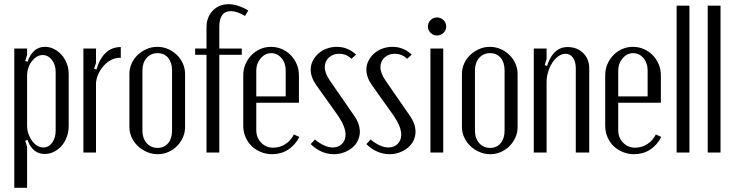

<svg xmlns="http://www.w3.org/2000/svg" viewBox="-20 -726 3490 914"><path d="M100 -436 111 -432Q136 -503 194 -503Q217 -503 237.5 -492.5Q258 -482 273.5 -464.5Q289 -447 298 -423.5Q307 -400 307 -374V-126Q307 -99 298 -74.5Q289 -50 273.5 -32Q258 -14 237 -3.5Q216 7 193 7Q135 7 111 -60L100 -56L109 -27V168H48V-495H109V-465ZM109 -127Q109 -107 115.5 -88.5Q122 -70 132.5 -55.5Q143 -41 157 -32.5Q171 -24 186 -24Q212 -24 228.5 -47Q245 -70 245 -105V-384Q245 -418 227 -441Q209 -464 183 -464Q168 -464 155 -456Q142 -448 131.5 -434.5Q121 -421 115 -403Q109 -385 109 -366Z M437 -495V-426L428 -399L439 -395Q471 -502 555 -502V-451Q534 -452 514 -443Q494 -434 478 -417.5Q462 -401 451 -379.5Q440 -358 437 -333V0H377V-495Z M729 -503Q756 -503 780 -492.5Q804 -482 822 -464.5Q840 -447 850.5 -423.5Q861 -400 861 -374V-121Q861 -95 850.5 -71.5Q840 -48 822.5 -30.5Q805 -13 781.5 -2.5Q758 8 731 8Q704 8 679.5 -2.5Q655 -13 636.5 -30.5Q618 -48 607 -71.5Q596 -95 596 -121V-374Q596 -400 606.5 -423.5Q617 -447 635.5 -464.5Q654 -482 678 -492.5Q702 -503 729 -503ZM730 -473Q698 -473 678 -450Q658 -427 658 -391V-104Q658 -68 678 -45Q698 -22 730 -22Q762 -22 780.5 -44.5Q799 -67 799 -104V-391Q799 -428 780.5 -450.5Q762 -473 730 -473Z M963 -495V-595Q963 -644 992.5 -675Q1022 -706 1069 -706Q1091 -706 1115 -698Q1139 -690 1162 -676L1146 -650Q1109 -673 1079 -673Q1024 -673 1024 -598V-495H1131V-465H1024V0H963V-465H909V-495Z M1138 -368Q1138 -396 1148.5 -420.5Q1159 -445 1177 -463.5Q1195 -482 1219 -492.5Q1243 -503 1270 -503Q1297 -503 1321.5 -492.5Q1346 -482 1364 -463.5Q1382 -445 1392.5 -420.5Q1403 -396 1403 -368V-237H1200V-106Q1200 -71 1223 -47Q1246 -23 1280 -23Q1312 -23 1338.5 -40Q1365 -57 1379 -86L1405 -74Q1385 -35 1351.5 -13.5Q1318 8 1276 8Q1247 8 1221.5 -2.5Q1196 -13 1177.5 -31Q1159 -49 1148.5 -74Q1138 -99 1138 -127ZM1340 -267V-391Q1340 -426 1320 -449.5Q1300 -473 1271 -473Q1242 -473 1221 -448.5Q1200 -424 1200 -391V-267Z M1653 -446Q1629 -470 1594 -470Q1565 -470 1545.5 -452Q1526 -434 1526 -406Q1526 -378 1550 -343L1664 -178Q1693 -138 1693 -99Q1693 -77 1683.5 -57Q1674 -37 1657 -23Q1640 -9 1617.5 -0.5Q1595 8 1569 8Q1539 8 1510.5 -4.5Q1482 -17 1459 -40L1479 -62Q1501 -44 1522.5 -34Q1544 -24 1564 -24Q1591 -24 1608 -41Q1625 -58 1625 -85Q1625 -122 1590 -174L1486 -320Q1459 -358 1459 -395Q1459 -417 1469 -436.5Q1479 -456 1495.5 -471Q1512 -486 1535 -494.5Q1558 -503 1583 -503Q1636 -503 1675 -466Z M1918 -446Q1894 -470 1859 -470Q1830 -470 1810.5 -452Q1791 -434 1791 -406Q1791 -378 1815 -343L1929 -178Q1958 -138 1958 -99Q1958 -77 1948.5 -57Q1939 -37 1922 -23Q1905 -9 1882.5 -0.5Q1860 8 1834 8Q1804 8 1775.5 -4.5Q1747 -17 1724 -40L1744 -62Q1766 -44 1787.5 -34Q1809 -24 1829 -24Q1856 -24 1873 -41Q1890 -58 1890 -85Q1890 -122 1855 -174L1751 -320Q1724 -358 1724 -395Q1724 -417 1734 -436.5Q1744 -456 1760.5 -471Q1777 -486 1800 -494.5Q1823 -503 1848 -503Q1901 -503 1940 -466Z M2017 -600Q2017 -618 2030 -630.5Q2043 -643 2060 -643Q2078 -643 2091 -630.5Q2104 -618 2104 -600Q2104 -582 2091 -569.5Q2078 -557 2060 -557Q2043 -557 2030 -569.5Q2017 -582 2017 -600ZM2090 -495V0H2029V-495Z M2312 -503Q2339 -503 2363 -492.5Q2387 -482 2405 -464.5Q2423 -447 2433.5 -423.5Q2444 -400 2444 -374V-121Q2444 -95 2433.5 -71.5Q2423 -48 2405.5 -30.5Q2388 -13 2364.5 -2.5Q2341 8 2314 8Q2287 8 2262.5 -2.5Q2238 -13 2219.5 -30.5Q2201 -48 2190 -71.5Q2179 -95 2179 -121V-374Q2179 -400 2189.5 -423.5Q2200 -447 2218.5 -464.5Q2237 -482 2261 -492.5Q2285 -503 2312 -503ZM2313 -473Q2281 -473 2261 -450Q2241 -427 2241 -391V-104Q2241 -68 2261 -45Q2281 -22 2313 -22Q2345 -22 2363.5 -44.5Q2382 -67 2382 -104V-391Q2382 -428 2363.5 -450.5Q2345 -473 2313 -473Z M2584 -412Q2613 -502 2682 -502Q2727 -502 2756 -473.5Q2785 -445 2785 -401V0H2721V-400Q2721 -433 2707.5 -451.5Q2694 -470 2672 -470Q2655 -470 2638.5 -458.5Q2622 -447 2609.5 -428Q2597 -409 2589.5 -384.5Q2582 -360 2582 -335V0H2521V-495H2582V-445L2573 -416Z M2861 -368Q2861 -396 2871.5 -420.5Q2882 -445 2900 -463.5Q2918 -482 2942 -492.5Q2966 -503 2993 -503Q3020 -503 3044.5 -492.5Q3069 -482 3087 -463.5Q3105 -445 3115.5 -420.5Q3126 -396 3126 -368V-237H2923V-106Q2923 -71 2946 -47Q2969 -23 3003 -23Q3035 -23 3061.5 -40Q3088 -57 3102 -86L3128 -74Q3108 -35 3074.5 -13.5Q3041 8 2999 8Q2970 8 2944.5 -2.5Q2919 -13 2900.5 -31Q2882 -49 2871.5 -74Q2861 -99 2861 -127ZM3063 -267V-391Q3063 -426 3043 -449.5Q3023 -473 2994 -473Q2965 -473 2944 -448.5Q2923 -424 2923 -391V-267Z M3201 -699H3262V0H3201Z M3349 -699H3410V0H3349Z"/></svg>

Font: Moniqa Paragraph
Style: Regular
Weight: 400
Designer: Rajesh Rajput
Foundry: Rajesh Rajput
Version: Version 1.000